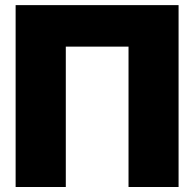

<svg xmlns="http://www.w3.org/2000/svg" viewBox="-20 -748 777 768"><path d="M694.3 -727.5V0H494.1V-561.5H243.2V0H42.5V-727.5Z"/></svg>

Font: Inter 24pt Black
Style: Regular
Weight: 900
Designer: Rasmus Andersson
Foundry: rsms
Version: Version 4.001;git-66647c0bb